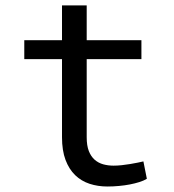

<svg xmlns="http://www.w3.org/2000/svg" viewBox="-20 -676 640 706"><path d="M298.8 -656.2V-528.3H500V-458.5H298.8V-171.4Q298.8 -140.6 306.6 -120.6Q314.5 -100.6 328.1 -88.6Q341.8 -76.7 359.6 -71.8Q377.4 -66.9 397.5 -66.9Q412.1 -66.9 427.7 -68.6Q443.4 -70.3 458.3 -72.8Q473.1 -75.2 486.1 -77.9Q499 -80.6 507.3 -82.5L520 -18.6Q508.8 -11.7 492.7 -6.6Q476.6 -1.5 457.5 2.2Q438.5 5.9 417.2 7.8Q396 9.8 375 9.8Q339.8 9.8 309.3 -0.2Q278.8 -10.3 256.3 -32Q233.9 -53.7 220.9 -88.1Q208 -122.6 208 -171.4V-458.5H69.3V-528.3H208V-656.2Z"/></svg>

Font: TypoPRO Roboto Mono
Style: Regular
Weight: 400
Designer: Google
Version: Version 2.000986; 2015; ttfautohint (v1.3)